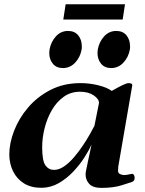

<svg xmlns="http://www.w3.org/2000/svg" viewBox="-20 -895 700 927"><path d="M181.6 11.7Q130.9 12.2 95.9 -9.5Q61 -31.2 43 -68.4Q24.9 -105.5 24.9 -149.4Q24.9 -203.6 48.1 -263.7Q71.3 -323.7 115.7 -376Q160.2 -428.2 223.9 -460.9Q287.6 -493.7 368.7 -493.7Q412.1 -493.7 454.1 -483.4Q496.1 -473.1 519.5 -456.1Q549.3 -473.1 570.3 -483.4Q591.3 -493.7 601.6 -493.7Q608.4 -493.7 613.5 -491.5Q618.7 -489.3 618.7 -483.4L551.3 -92.3Q549.8 -80.1 549.8 -71.8Q549.8 -58.1 560.8 -54Q571.8 -49.8 578.1 -49.8Q589.4 -49.8 601.8 -52.7Q614.3 -55.7 616.2 -55.7Q623.5 -55.7 626.7 -50Q629.9 -44.4 629.9 -37.6Q629.9 -25.4 625 -21.5Q620.1 -17.6 617.7 -16.6Q607.9 -13.2 567.4 -0.5Q526.9 12.2 470.2 12.2Q429.2 12.2 411.1 -6.8Q393.1 -25.9 393.1 -54.2Q393.1 -59.6 397 -78.9Q400.9 -98.1 406 -122.3Q411.1 -146.5 415.8 -167.5Q420.4 -188.5 421.9 -197.3Q409.7 -169.4 387 -134Q364.3 -98.6 333 -65.7Q301.8 -32.7 263.4 -10.7Q225.1 11.2 181.6 11.7ZM240.7 -74.7Q265.1 -74.7 290 -92Q314.9 -109.4 338.1 -136.7Q361.3 -164.1 381.1 -193.8Q400.9 -223.6 415 -249Q429.2 -274.4 436 -287.6L458 -397.9Q458 -417 432.4 -434.6Q406.7 -452.1 366.2 -452.1Q322.3 -452.1 288.1 -428Q253.9 -403.8 230.7 -364Q207.5 -324.2 195.6 -277.1Q183.6 -230 183.6 -184.1Q183.6 -118.2 199.5 -96.4Q215.3 -74.7 240.7 -74.7ZM516.6 -566.4Q485.4 -566.4 468 -587.4Q450.7 -608.4 450.7 -639.6Q450.7 -647.9 452.1 -655.8Q458.5 -692.4 482.4 -719Q506.3 -745.6 541.5 -745.6Q573.2 -745.6 590.6 -724.4Q607.9 -703.1 607.9 -671.4Q607.9 -668 607.9 -663.8Q607.9 -659.7 606.9 -655.8Q600.6 -619.6 576.2 -593Q551.8 -566.4 516.6 -566.4ZM283.7 -566.4Q252.4 -566.4 235.1 -587.4Q217.8 -608.4 217.8 -639.6Q217.8 -647.9 219.2 -655.8Q225.6 -692.4 249.5 -719Q273.4 -745.6 308.6 -745.6Q340.3 -745.6 357.7 -724.4Q375 -703.1 375 -671.4Q375 -668 375 -663.8Q375 -659.7 374 -655.8Q367.7 -619.6 343.3 -593Q318.8 -566.4 283.7 -566.4ZM285.6 -800.8 296.9 -874.5H583.5L572.3 -800.8Z"/></svg>

Font: Gelasio
Style: Bold Italic
Weight: 700
Italic angle: -8.5°
Designer: Eben Sorkin
Foundry: Eben Sorkin
Version: Version 1.008